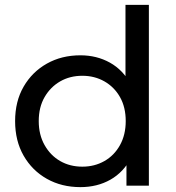

<svg xmlns="http://www.w3.org/2000/svg" viewBox="-20 -762 722 788"><path d="M310 6Q233 6 172.5 -28Q112 -62 77 -123Q42 -184 42 -265Q42 -346 77 -406.5Q112 -467 172.5 -501Q233 -535 310 -535Q377 -535 431 -505Q485 -475 517.5 -415Q550 -355 550 -265Q550 -175 518.5 -115Q487 -55 433 -24.5Q379 6 310 6ZM318 -78Q368 -78 408.5 -101Q449 -124 472.5 -166.5Q496 -209 496 -265Q496 -322 472.5 -363.5Q449 -405 408.5 -428Q368 -451 318 -451Q267 -451 227 -428Q187 -405 163 -363.5Q139 -322 139 -265Q139 -209 163 -166.5Q187 -124 227 -101Q267 -78 318 -78ZM499 0V-143L505 -266L495 -389V-742H591V0Z"/></svg>

Font: MOST Montserrat Medium
Style: Regular
Weight: 500
Designer: Julieta Ulanovsky
Foundry: Julieta Ulanovsky
Version: Version 8.000;March 11, 2024;FontCreator 15.0.0.2926 64-bit